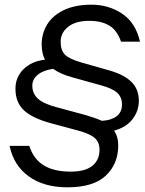

<svg xmlns="http://www.w3.org/2000/svg" viewBox="-20 -734 621 820"><path d="M451 -432Q512 -414 542.5 -383Q573 -352 573 -304Q573 -260 546 -225Q519 -190 467 -176Q485 -151 485 -113Q485 -34 432 16Q379 66 268 66Q167 66 102.5 19Q38 -28 21 -111H105Q123 -55 166.5 -28Q210 -1 282 -1Q344 -1 374.5 -26Q405 -51 405 -94Q405 -126 385.5 -144Q366 -162 315 -176L200 -207Q118 -229 82 -263Q46 -297 46 -355Q46 -405 81 -439Q116 -473 172 -479Q158 -506 158 -545Q158 -591 181.5 -629.5Q205 -668 253 -691Q301 -714 371 -714Q443 -714 501 -676Q559 -638 578 -556H497Q480 -605 446.5 -625Q413 -645 361 -645Q303 -645 271 -619.5Q239 -594 239 -556Q239 -519 257.5 -500.5Q276 -482 328 -467ZM501 -288Q501 -318 481.5 -337Q462 -356 410 -370L288 -404Q237 -418 207 -440Q165 -434 141.5 -415Q118 -396 118 -368Q118 -335 141.5 -313Q165 -291 222 -276L344 -243Q386 -231 415 -218Q455 -220 478 -237.5Q501 -255 501 -288Z"/></svg>

Font: CBA Beacon Sans
Style: Italic
Weight: 400
Italic angle: -13°
Designer: Wei Huang
Foundry: Wei Huang
Version: Version 1.002